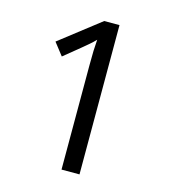

<svg xmlns="http://www.w3.org/2000/svg" viewBox="-107 -800 786 887"><g transform="rotate(15 286.0 -357.0)"><path d="M355 0V-714H282L89 -564L135 -505L211 -567C237 -589 252 -600 273 -622C270 -584 269 -556 269 -499V0Z"/></g></svg>

Font: Noto Sans Gujarati UI
Style: Regular
Weight: 400
Designer: Jelle Bosma - Monotype Design Team, Universal Thirst
Foundry: Monotype Imaging Inc.
Version: Version 2.106